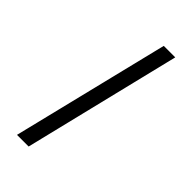

<svg xmlns="http://www.w3.org/2000/svg" viewBox="-228 -773 827 827"><g transform="rotate(45 186.0 -359.0)"><path d="M63 0 239 -718H309L134 0Z"/></g></svg>

Font: Montagu Slab 24pt
Style: Regular
Weight: 400
Designer: Florian Karsten
Foundry: Florian Karsten
Version: Version 1.000